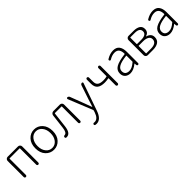

<svg xmlns="http://www.w3.org/2000/svg" viewBox="343 -2030 3757 3757"><g transform="rotate(-45 2221.5 -152.0)"><path d="M99.6 -29.3V-475.6Q99.6 -499 116.7 -516.1Q133.8 -533.2 157.2 -533.2H444.3Q467.8 -533.2 484.9 -516.1Q502 -499 502 -475.6V-29.3Q502 -16.6 493.7 -8.3Q485.4 0 473.1 0Q460.9 0 452.6 -8.3Q444.3 -16.6 444.3 -29.3V-476.6Q444.3 -484.4 436.5 -484.4H165Q158.2 -484.4 158.2 -476.6V-29.3Q158.2 -16.6 149.4 -8.3Q140.6 0 128.9 0Q117.2 0 108.4 -8.3Q99.6 -16.6 99.6 -29.3Z M657.2 -265.6Q657.2 -394.5 727.5 -470.7Q797.9 -546.9 898.9 -546.9Q1000 -546.9 1069.8 -470.7Q1139.6 -394.5 1139.6 -265.6Q1139.6 -137.7 1069.8 -62.5Q1000 12.7 898.9 12.7Q797.9 12.7 727.5 -62.5Q657.2 -137.7 657.2 -265.6ZM769.5 -101.1Q820.3 -37.1 898.9 -37.1Q977.5 -37.1 1028.3 -101.1Q1079.1 -165 1079.1 -266.1Q1079.1 -367.2 1028.3 -431.6Q977.5 -496.1 898.9 -496.1Q820.3 -496.1 769.5 -431.6Q718.8 -367.2 718.8 -266.1Q718.8 -165 769.5 -101.1Z M1250 12.7Q1242.2 12.7 1235.4 12.7Q1223.6 11.7 1217.8 1Q1213.9 -5.9 1213.9 -13.7Q1213.9 -17.6 1214.8 -21.5Q1219.7 -43 1249 -44.9Q1308.6 -49.8 1322.3 -173.8Q1329.1 -231.4 1341.8 -335.9Q1354.5 -440.4 1358.4 -475.6Q1361.3 -500 1379.9 -516.6Q1398.4 -533.2 1422.9 -533.2H1603.5Q1627.9 -533.2 1644.5 -516.1Q1661.1 -499 1661.1 -475.6V-29.3Q1661.1 -16.6 1652.8 -8.3Q1644.5 0 1632.3 0Q1620.1 0 1611.8 -8.3Q1603.5 -16.6 1603.5 -29.3V-476.6Q1603.5 -484.4 1595.7 -484.4H1418.9Q1411.1 -484.4 1410.2 -476.6Q1400.4 -383.8 1373 -161.1Q1352.5 12.7 1250 12.7Z M1845.7 243.2Q1829.1 243.2 1812.5 239.3Q1802.7 237.3 1797.4 227.5Q1792 217.8 1794.9 207Q1797.9 197.3 1806.6 192.4Q1815.4 187.5 1826.2 189.5Q1835.9 190.4 1844.7 190.4Q1932.6 190.4 1977.5 55.7L1989.3 17.6Q1992.2 10.7 1989.3 3.9L1785.2 -501Q1784.2 -504.9 1784.2 -508.8Q1784.2 -515.6 1788.1 -520.5Q1793.9 -530.3 1805.7 -530.3Q1819.3 -530.3 1831.1 -522Q1842.8 -513.7 1847.7 -501L1960.9 -204.1Q2007.8 -77.1 2015.6 -56.6Q2016.6 -53.7 2019 -53.7Q2021.5 -53.7 2022.5 -56.6Q2031.2 -83 2047.4 -134.3Q2063.5 -185.5 2069.3 -204.1L2168.9 -502Q2173.8 -514.6 2184.6 -522.5Q2195.3 -530.3 2208 -530.3Q2218.8 -530.3 2225.6 -521.5Q2229.5 -515.6 2229.5 -509.8Q2229.5 -505.9 2227.5 -502L2029.3 64.5Q1967.8 243.2 1845.7 243.2Z M2640.6 -29.3V-219.7Q2640.6 -226.6 2633.8 -225.6Q2578.1 -214.8 2530.3 -214.8Q2424.8 -214.8 2373 -256.8Q2321.3 -298.8 2321.3 -390.6V-503.9Q2321.3 -515.6 2329.6 -524.4Q2337.9 -533.2 2350.1 -533.2Q2362.3 -533.2 2370.6 -524.4Q2378.9 -515.6 2378.9 -503.9V-390.6Q2378.9 -323.2 2418 -293.9Q2457 -264.6 2541 -264.6Q2588.9 -264.6 2633.8 -275.4Q2640.6 -277.3 2640.6 -284.2V-503.9Q2640.6 -515.6 2649.4 -524.4Q2658.2 -533.2 2669.9 -533.2Q2681.6 -533.2 2690.4 -524.4Q2699.2 -515.6 2699.2 -503.9V-29.3Q2699.2 -16.6 2690.4 -8.3Q2681.6 0 2669.9 0Q2658.2 0 2649.4 -8.3Q2640.6 -16.6 2640.6 -29.3Z M3015.6 12.7Q2948.2 12.7 2904.8 -24.9Q2861.3 -62.5 2861.3 -133.8Q2861.3 -220.7 2939.9 -267.1Q3018.6 -313.5 3193.4 -334Q3201.2 -335 3201.2 -343.8Q3201.2 -374 3195.3 -399.4Q3190.4 -424.8 3177.2 -447.8Q3164.1 -470.7 3139.2 -483.4Q3114.3 -496.1 3079.1 -496.1Q3003.9 -496.1 2930.7 -449.2Q2922.9 -443.4 2913.1 -445.3Q2903.3 -447.3 2897.5 -456.1Q2892.6 -464.8 2894.5 -475.1Q2896.5 -485.4 2905.3 -490.2Q2998 -546.9 3086.9 -546.9Q3176.8 -546.9 3217.8 -490.2Q3258.8 -433.6 3258.8 -337.9V-24.4Q3258.8 -14.6 3251.5 -7.3Q3244.1 0 3234.4 0Q3223.6 0 3216.3 -6.8Q3209 -13.7 3208 -24.4L3204.1 -67.4Q3204.1 -68.4 3203.1 -68.4Q3202.1 -68.4 3201.2 -67.4Q3102.5 12.7 3015.6 12.7ZM3028.3 -36.1Q3069.3 -36.1 3108.9 -55.2Q3148.4 -74.2 3195.3 -114.3Q3201.2 -119.1 3201.2 -126V-285.2Q3201.2 -291 3195.3 -291Q3194.3 -291 3193.4 -291Q3043.9 -273.4 2981.4 -236.3Q2918.9 -199.2 2918.9 -136.7Q2918.9 -85 2949.2 -60.5Q2979.5 -36.1 3028.3 -36.1Z M3502 0Q3478.5 0 3461.4 -17.1Q3444.3 -34.2 3444.3 -57.6V-475.6Q3444.3 -499 3461.4 -516.1Q3478.5 -533.2 3502 -533.2H3639.6Q3729.5 -533.2 3778.8 -500.5Q3828.1 -467.8 3828.1 -401.4Q3828.1 -313.5 3740.2 -285.2Q3738.3 -285.2 3738.3 -283.2Q3738.3 -281.2 3741.2 -280.3Q3788.1 -269.5 3819.3 -237.8Q3850.6 -206.1 3850.6 -152.3Q3850.6 -76.2 3796.4 -38.1Q3742.2 0 3645.5 0ZM3502.9 -310.5Q3502.9 -302.7 3509.8 -302.7H3621.1Q3767.6 -302.7 3767.6 -396.5Q3767.6 -488.3 3629.9 -488.3H3509.8Q3502.9 -488.3 3502.9 -480.5ZM3502.9 -53.7Q3502.9 -45.9 3509.8 -45.9H3635.7Q3712.9 -45.9 3752.4 -73.7Q3792 -101.6 3792 -155.3Q3792 -203.1 3749.5 -230Q3707 -256.8 3627.9 -256.8H3509.8Q3502.9 -256.8 3502.9 -250Z M4114.3 12.7Q4046.9 12.7 4003.4 -24.9Q3960 -62.5 3960 -133.8Q3960 -220.7 4038.6 -267.1Q4117.2 -313.5 4292 -334Q4299.8 -335 4299.8 -343.8Q4299.8 -374 4293.9 -399.4Q4289.1 -424.8 4275.9 -447.8Q4262.7 -470.7 4237.8 -483.4Q4212.9 -496.1 4177.7 -496.1Q4102.5 -496.1 4029.3 -449.2Q4021.5 -443.4 4011.7 -445.3Q4002 -447.3 3996.1 -456.1Q3991.2 -464.8 3993.2 -475.1Q3995.1 -485.4 4003.9 -490.2Q4096.7 -546.9 4185.5 -546.9Q4275.4 -546.9 4316.4 -490.2Q4357.4 -433.6 4357.4 -337.9V-24.4Q4357.4 -14.6 4350.1 -7.3Q4342.8 0 4333 0Q4322.3 0 4314.9 -6.8Q4307.6 -13.7 4306.6 -24.4L4302.7 -67.4Q4302.7 -68.4 4301.8 -68.4Q4300.8 -68.4 4299.8 -67.4Q4201.2 12.7 4114.3 12.7ZM4127 -36.1Q4168 -36.1 4207.5 -55.2Q4247.1 -74.2 4293.9 -114.3Q4299.8 -119.1 4299.8 -126V-285.2Q4299.8 -291 4293.9 -291Q4293 -291 4292 -291Q4142.6 -273.4 4080.1 -236.3Q4017.6 -199.2 4017.6 -136.7Q4017.6 -85 4047.9 -60.5Q4078.1 -36.1 4127 -36.1Z"/></g></svg>

Font: Gen Jyuu Gothic P Light
Style: Regular
Weight: 200
Designer: [Source Han Sans]
Ryoko NISHIZUKA  (kana & ideographs); Paul D. Hunt (Latin, Greek & Cyrillic); Wenlong ZHANG  (bopomofo
Version: Version 1.002.20150607